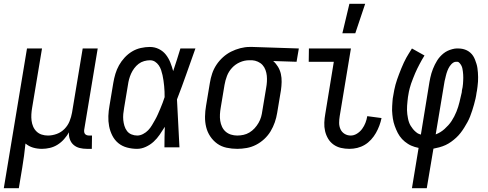

<svg xmlns="http://www.w3.org/2000/svg" viewBox="-48 -775 2568 1010"><path d="M-28 215 94 -520H173L121 -208Q118 -191 117 -174Q116 -157 118 -140.5Q120 -124 126.5 -109Q133 -94 144.5 -83Q156 -72 171.5 -67Q187 -62 204 -62Q227 -62 250.5 -70.5Q274 -79 291.5 -97Q309 -115 318 -137.5Q327 -160 331 -183L387 -520H466L395 -93Q394 -86 395 -80Q396 -74 399.5 -70Q403 -66 408.5 -64Q414 -62 421 -62H436L435 8H409Q389 8 371 3.5Q353 -1 339.5 -12.5Q326 -24 319.5 -42Q313 -60 315 -79Q304 -60 289 -43Q274 -26 255 -14Q236 -2 214.5 3Q193 8 173 8Q148 8 126 1.5Q104 -5 86 -20Q83 12 78.5 44Q74 76 69 107L51 215Z M673 8Q646 8 620 1Q594 -6 574.5 -22Q555 -38 543 -61.5Q531 -85 526 -111Q521 -137 522 -164.5Q523 -192 528 -219L548 -339Q552 -363 559 -386.5Q566 -410 578 -431.5Q590 -453 607.5 -472Q625 -491 646.5 -504Q668 -517 692.5 -522.5Q717 -528 740 -528Q766 -528 788 -517Q810 -506 824.5 -487.5Q839 -469 848 -446.5Q857 -424 863 -401Q873 -431 882.5 -460.5Q892 -490 901 -520H980Q956 -453 932.5 -386Q909 -319 883 -252Q887 -189 889.5 -126Q892 -63 896 0H817Q817 -27 817.5 -54Q818 -81 819 -108Q806 -87 792 -66.5Q778 -46 760 -29.5Q742 -13 719 -2.5Q696 8 673 8ZM674 -62Q689 -62 704.5 -70Q720 -78 731.5 -90Q743 -102 751.5 -116.5Q760 -131 768 -145Q776 -159 782.5 -174Q789 -189 795.5 -204Q802 -219 807.5 -234Q813 -249 818 -264Q818 -279 817.5 -293.5Q817 -308 815.5 -322.5Q814 -337 812 -351.5Q810 -366 807 -379.5Q804 -393 799.5 -406.5Q795 -420 787 -431.5Q779 -443 767.5 -450.5Q756 -458 741 -458Q726 -458 710 -453.5Q694 -449 681 -439Q668 -429 658 -415.5Q648 -402 641.5 -387.5Q635 -373 631 -358Q627 -343 625 -328L605 -208Q602 -192 600.5 -175.5Q599 -159 600.5 -143.5Q602 -128 606.5 -113Q611 -98 620 -86Q629 -74 643.5 -68Q658 -62 674 -62Z M1200 8Q1171 8 1143.5 2Q1116 -4 1094.5 -19.5Q1073 -35 1058 -57.5Q1043 -80 1036.5 -106.5Q1030 -133 1030.5 -162Q1031 -191 1036 -219L1056 -339Q1060 -364 1068 -388Q1076 -412 1090.5 -434Q1105 -456 1125 -474Q1145 -492 1168 -503.5Q1191 -515 1216 -521.5Q1241 -528 1265 -528H1281L1524 -520L1512 -450L1389 -454Q1404 -441 1414.5 -423.5Q1425 -406 1429.5 -386Q1434 -366 1433.5 -344Q1433 -322 1430 -301L1410 -181Q1406 -156 1397.5 -131.5Q1389 -107 1375.5 -84.5Q1362 -62 1342 -43.5Q1322 -25 1298.5 -13Q1275 -1 1249.5 3.5Q1224 8 1200 8ZM1200 -62Q1216 -62 1232.5 -65.5Q1249 -69 1264 -78Q1279 -87 1291 -100Q1303 -113 1312 -128.5Q1321 -144 1325.5 -160Q1330 -176 1332 -192L1352 -312Q1355 -328 1356 -344.5Q1357 -361 1355.5 -376.5Q1354 -392 1348.5 -407Q1343 -422 1333 -433Q1323 -444 1308.5 -450.5Q1294 -457 1279 -458H1262Q1238 -458 1214 -447.5Q1190 -437 1172.5 -418Q1155 -399 1146 -375.5Q1137 -352 1133 -328L1113 -208Q1110 -191 1109 -173.5Q1108 -156 1110.5 -139.5Q1113 -123 1120 -108Q1127 -93 1139 -82.5Q1151 -72 1167 -67Q1183 -62 1200 -62Z M1790 8Q1767 8 1745.5 3Q1724 -2 1706.5 -14.5Q1689 -27 1678 -45.5Q1667 -64 1662 -85.5Q1657 -107 1658 -130Q1659 -153 1663 -175L1708 -450H1576L1577 -520H1798L1739 -164Q1736 -146 1736 -128.5Q1736 -111 1743 -95.5Q1750 -80 1764.5 -71Q1779 -62 1797 -62Q1814 -62 1830 -72Q1846 -82 1857 -97Q1868 -112 1874.5 -129Q1881 -146 1884 -164L1959 -154Q1955 -134 1947.5 -114Q1940 -94 1929.5 -75.5Q1919 -57 1904 -40.5Q1889 -24 1870.5 -13Q1852 -2 1831.5 3Q1811 8 1790 8ZM1753 -600 1790 -755H1873L1821 -600Z M2119 215 2154 3Q2144 1 2134 -2Q2124 -5 2115 -9Q2106 -13 2097.5 -18.5Q2089 -24 2081.5 -30Q2074 -36 2067 -43.5Q2060 -51 2054.5 -59Q2049 -67 2044.5 -75.5Q2040 -84 2036 -93.5Q2032 -103 2028.5 -112.5Q2025 -122 2022.5 -132Q2020 -142 2018.5 -152Q2017 -162 2016 -172.5Q2015 -183 2014.5 -193.5Q2014 -204 2015 -217Q2016 -230 2016.5 -240Q2017 -250 2018 -257L2021 -274Q2023 -288 2026 -302Q2029 -316 2032.5 -329.5Q2036 -343 2041 -357Q2046 -371 2051 -384.5Q2056 -398 2063 -415Q2070 -432 2076.5 -446Q2083 -460 2089.5 -471.5Q2096 -483 2101 -491L2119 -520L2185 -483Q2178 -472 2171.5 -460.5Q2165 -449 2159 -437.5Q2153 -426 2147 -414Q2141 -402 2136 -390Q2131 -378 2125 -363Q2119 -348 2114.5 -335Q2110 -322 2107.5 -311.5Q2105 -301 2103 -293L2098 -264Q2097 -253 2095.5 -241.5Q2094 -230 2093.5 -218.5Q2093 -207 2093 -196Q2093 -185 2094.5 -174.5Q2096 -164 2098 -153Q2100 -142 2103.5 -132Q2107 -122 2112.5 -113Q2118 -104 2124.5 -96Q2131 -88 2140.5 -80Q2150 -72 2157 -70L2166 -67L2211 -343Q2213 -354 2215.5 -366Q2218 -378 2221.5 -389.5Q2225 -401 2229.5 -412.5Q2234 -424 2239.5 -435Q2245 -446 2251.5 -456.5Q2258 -467 2266.5 -476.5Q2275 -486 2285 -494Q2295 -502 2306.5 -507.5Q2318 -513 2331.5 -516.5Q2345 -520 2353 -520H2363Q2375 -520 2386.5 -517.5Q2398 -515 2408 -510Q2418 -505 2426.5 -497.5Q2435 -490 2441 -480.5Q2447 -471 2451 -460.5Q2455 -450 2458.5 -439Q2462 -428 2463.5 -416.5Q2465 -405 2466 -393Q2467 -381 2467 -369.5Q2467 -358 2466.5 -346Q2466 -334 2464 -320Q2462 -306 2461 -298L2459 -288Q2457 -272 2453.5 -256.5Q2450 -241 2445.5 -225Q2441 -209 2436 -193.5Q2431 -178 2425 -162.5Q2419 -147 2411 -132.5Q2403 -118 2394 -103.5Q2385 -89 2374.5 -75.5Q2364 -62 2351.5 -50.5Q2339 -39 2325 -29Q2311 -19 2296 -12Q2281 -5 2262.5 0Q2244 5 2232 7L2197 215ZM2244 -68Q2257 -73 2268.5 -80Q2280 -87 2290.5 -96.5Q2301 -106 2310.5 -116.5Q2320 -127 2327.5 -138.5Q2335 -150 2341.5 -162.5Q2348 -175 2353 -187.5Q2358 -200 2362 -212.5Q2366 -225 2369 -237.5Q2372 -250 2375.5 -265.5Q2379 -281 2381 -289L2382 -300Q2384 -308 2385.5 -316.5Q2387 -325 2387.5 -333.5Q2388 -342 2388.5 -350Q2389 -358 2389 -366Q2389 -374 2388.5 -382.5Q2388 -391 2387 -398.5Q2386 -406 2384.5 -414Q2383 -422 2379.5 -429Q2376 -436 2370 -443Q2364 -450 2358 -450H2351Q2344 -450 2338 -446.5Q2332 -443 2327 -438Q2322 -433 2318 -427Q2314 -421 2311 -415Q2308 -409 2305.5 -402.5Q2303 -396 2301 -389.5Q2299 -383 2297.5 -376.5Q2296 -370 2294.5 -363.5Q2293 -357 2291 -349.5Q2289 -342 2289 -338Z"/></svg>

Font: Iosevka Custom
Style: Italic
Weight: 400
Italic angle: -9°
Monospace: yes
Designer: Belleve Invis
Foundry: Belleve Invis
Version: Version 30.3.3; ttfautohint (v1.8.3)